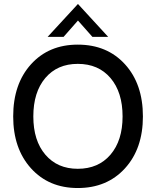

<svg xmlns="http://www.w3.org/2000/svg" viewBox="-20 -935 788 968"><path d="M372 13Q226 13 136.2 -86.5Q46.5 -186 46.5 -348Q46.5 -511.5 136.2 -610.8Q226 -710 372 -710Q520 -710 610.2 -610.8Q700.5 -511.5 700.5 -348Q700.5 -185.5 610 -86.2Q519.5 13 372 13ZM148 -348Q148 -226 208.8 -155Q269.5 -84 372 -84Q476 -84 537 -155.2Q598 -226.5 598 -348Q598 -470 537.2 -541.5Q476.5 -613 372 -613Q269 -613 208.5 -541.8Q148 -470.5 148 -348ZM220 -749 373 -915 525.5 -749H446L373 -831.5L300.5 -749Z"/></svg>

Font: HK Grotesk Medium
Style: Regular
Weight: 500
Designer: Alfredo Marco Pradil
Foundry: Hanken Design Co.
Version: Version 3.001;FEAKit 1.0